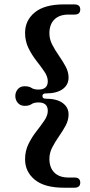

<svg xmlns="http://www.w3.org/2000/svg" viewBox="-20 -754 418 896"><path d="M178 -306Q178 -293.5 193 -293.5Q244.5 -293.5 272.2 -273.5Q300 -253.5 300 -220Q300 -193.5 286.5 -168.2Q273 -143 255.2 -117.8Q237.5 -92.5 224 -66.5Q210.5 -40.5 210.5 -13Q210.5 28.5 233.8 51.5Q257 74.5 300 74.5H328Q354.5 74.5 354.5 98.5Q354.5 122 326.5 122H278.5Q188 122 142.5 84.8Q97 47.5 97 -10.5Q97 -50 113 -82.2Q129 -114.5 150 -141.2Q171 -168 187 -191.5Q203 -215 203 -236.5Q203 -276 159.5 -276Q138.5 -276 127 -268Q115.5 -260 95.5 -260Q75 -260 63.2 -273.8Q51.5 -287.5 51.5 -306Q51.5 -324 63 -337.8Q74.5 -351.5 95 -351.5Q115.5 -351.5 127 -343.8Q138.5 -336 159.5 -336Q203 -336 203 -375Q203 -396.5 187 -420Q171 -443.5 150 -470.2Q129 -497 113 -529.2Q97 -561.5 97 -601Q97 -659 142.5 -696.2Q188 -733.5 278.5 -733.5H326.5Q354.5 -733.5 354.5 -710Q354.5 -686 328 -686H300Q257 -686 233.8 -663Q210.5 -640 210.5 -598.5Q210.5 -571 224 -545Q237.5 -519 255.2 -493.8Q273 -468.5 286.5 -443.2Q300 -418 300 -392Q300 -358 272.2 -338Q244.5 -318 193 -318Q178 -318 178 -306Z"/></svg>

Font: Fraunces 72pt S050 SemiBold
Style: Regular
Weight: 600
Version: Version 1.000; ttfautohint (v1.8.3)